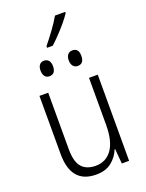

<svg xmlns="http://www.w3.org/2000/svg" viewBox="-173 -1022 846 1114"><g transform="rotate(-20 250.0 -464.5)"><path d="M223 10Q68 10 68 -173V-532H122V-184Q122 -105 151.5 -72Q181 -39 237 -39Q301 -39 337.5 -90Q374 -141 374 -242V-532H428V0H383L375 -92H372Q355 -49 318.5 -19.5Q282 10 223 10ZM337 -619Q319 -619 308.5 -632Q298 -645 298 -668Q298 -690 308.5 -702.5Q319 -715 337 -715Q376 -715 376 -668Q376 -619 337 -619ZM162 -619Q144 -619 134 -632Q124 -645 124 -668Q124 -690 134 -702.5Q144 -715 162 -715Q180 -715 190.5 -702.5Q201 -690 201 -668Q201 -619 162 -619ZM205 -789Q236 -827 264 -865.5Q292 -904 312 -939H375V-931Q360 -908 336.5 -880Q313 -852 287 -825Q261 -798 240 -779H205Z"/></g></svg>

Font: Noto Sans Mono ExtraCondensed Light
Style: Regular
Weight: 300
Width: 2
Designer: Monotype Design Team
Foundry: Monotype Imaging Inc.
Version: Version 2.014; ttfautohint (v1.8.4.7-5d5b)